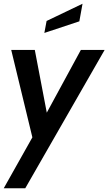

<svg xmlns="http://www.w3.org/2000/svg" viewBox="-25 -764 579 1026"><path d="M534 -497 110 242H-5L148 -30L35 -497H161L225 -162L407 -497ZM399 -650 212 -588 224 -652 416 -744Z"/></svg>

Font: Cabin
Style: SemiBold Italic
Weight: 600
Designer: Pablo Impallari
Foundry: Pablo Impallari. www.impallari.com Igino Marini. www.ikern.com
Version: Version 1.005